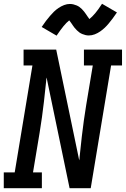

<svg xmlns="http://www.w3.org/2000/svg" viewBox="-29 -998 667 1018"><path d="M-9 0V-84H49L143 -651H96V-735H269L391 -148Q392 -152 392.5 -156.5Q393 -161 393 -165L405 -276Q410 -317 415.5 -358.5Q421 -400 428 -441L463 -651H416V-735H618V-651H560L452 0H340L218 -587Q217 -583 216.5 -578.5Q216 -574 216 -570L204 -459Q199 -418 193.5 -376.5Q188 -335 181 -294L146 -84H193V0ZM271 -809 192 -855Q204 -873 215 -887.5Q226 -902 236.5 -914Q247 -926 257 -936Q267 -946 281 -955.5Q295 -965 310.5 -971Q326 -977 341 -977Q351 -977 359.5 -975Q368 -973 376.5 -969.5Q385 -966 391.5 -961.5Q398 -957 405 -950Q412 -943 417 -936.5Q422 -930 426.5 -923.5Q431 -917 436 -909.5Q441 -902 445 -897Q460 -909 476 -928Q492 -947 512 -978L591 -932Q579 -914 568 -899.5Q557 -885 547 -873Q537 -861 526.5 -851Q516 -841 502.5 -831.5Q489 -822 473.5 -816Q458 -810 442 -810Q433 -810 424.5 -812Q416 -814 407.5 -817.5Q399 -821 392.5 -825.5Q386 -830 379 -837Q372 -844 366.5 -850.5Q361 -857 357 -863.5Q353 -870 347.5 -877.5Q342 -885 338 -890Q323 -878 307.5 -859Q292 -840 271 -809Z"/></svg>

Font: Iosevka Slab MdExObl
Style: Regular
Weight: 500
Width: 7
Italic angle: -9°
Monospace: yes
Designer: Belleve Invis
Foundry: Belleve Invis
Version: Version 11.1.1; ttfautohint (v1.8.3)